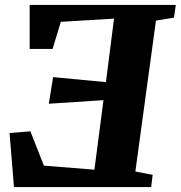

<svg xmlns="http://www.w3.org/2000/svg" viewBox="-20 -763 737 783"><path d="M37 0 19 -220.5 104 -227.5 159 -87.5 365 -71 402 -354.5 179 -340 196.5 -448.5 412 -428 445 -687 228 -674 194.5 -563.5H101V-743H697L689.5 -691L616 -679L532 -63.5L602.5 -50L596.5 0Z"/></svg>

Font: Merriweather 24pt Black
Style: Italic
Weight: 900
Italic angle: -7.8°
Designer: Eben Sorkin
Foundry: Eben Sorkin
Version: Version 2.101